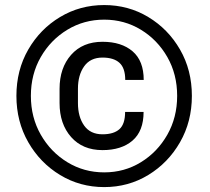

<svg xmlns="http://www.w3.org/2000/svg" viewBox="-20 -741 843 771"><path d="M398.4 -720.7Q495.6 -720.7 575.4 -672.6Q655.3 -624.5 702.9 -542Q750.5 -459.5 750.5 -356Q750.5 -252.9 702.9 -169.9Q655.3 -86.9 575.4 -38.3Q495.6 10.3 398.4 10.3Q301.3 10.3 221.2 -38.3Q141.1 -86.9 93.5 -169.9Q45.9 -252.9 45.9 -356Q45.9 -459.5 93.5 -542Q141.1 -624.5 221.2 -672.6Q301.3 -720.7 398.4 -720.7ZM398.4 -48.8Q479.5 -48.8 545.9 -89.6Q612.3 -130.4 651.9 -200Q691.4 -269.5 691.4 -356Q691.4 -442.9 651.9 -512Q612.3 -581.1 545.9 -621.6Q479.5 -662.1 398.4 -662.1Q317.4 -662.1 250.5 -621.6Q183.6 -581.1 143.8 -512Q104 -442.9 104 -356Q104 -269.5 143.8 -200Q183.6 -130.4 250.5 -89.6Q317.4 -48.8 398.4 -48.8ZM556.6 -291.5Q556.6 -214.8 512.2 -176.5Q467.8 -138.2 391.6 -138.2Q312 -138.2 265.6 -190.7Q219.2 -243.2 219.2 -327.1V-384.3Q219.2 -468.3 265.6 -520.8Q312 -573.2 391.6 -573.2Q467.8 -573.2 512.5 -534.9Q557.1 -496.6 557.1 -419.9H482.9Q482.9 -467.8 459.7 -488.8Q436.5 -509.8 391.6 -509.8Q342.8 -509.8 317.9 -474.6Q293 -439.5 293 -384.8V-327.1Q293 -272 317.9 -236.8Q342.8 -201.7 391.6 -201.7Q436.5 -201.7 459.5 -222.2Q482.4 -242.7 482.4 -291.5Z"/></svg>

Font: Robert Sans
Style: Bold
Weight: 700
Designer: Christian Robertson (extended by Adam Twardoch)
Foundry: Google
Version: Version 12.135;April 2, 2019;FontCreator 11.5.0.2425 64-bit;